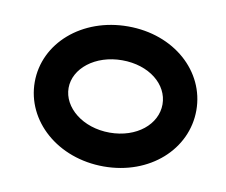

<svg xmlns="http://www.w3.org/2000/svg" viewBox="-49 -749 527 447"><g transform="rotate(10 215.0 -525.5)"><path d="M29 -526C29 -434 112 -360 221 -360C330 -360 411 -434 411 -526C411 -618 330 -691 221 -691C112 -691 29 -618 29 -526ZM109 -526C109 -572 157 -611 221 -611C285 -611 331 -573 331 -526C331 -479 285 -440 221 -440C157 -440 109 -480 109 -526Z"/></g></svg>

Font: Charger Sport
Style: BdExt
Weight: 700
Designer: Jasper
Foundry: Cannot Into Space Fonts
Version: Version 1.1